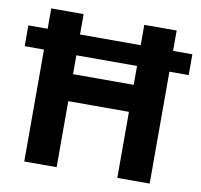

<svg xmlns="http://www.w3.org/2000/svg" viewBox="-79 -798 924 882"><g transform="rotate(10 382.5 -357.0)"><path d="M90 0V-522H0V-619H90V-714H241V-619H524V-714H675V-619H765V-522H675V0H524V-308H241V0ZM241 -434H524V-522H241Z"/></g></svg>

Font: Noto Sans Hanifi Rohingya
Style: Regular
Weight: 400
Designer: Monotype Design Team and DaltonMaag
Foundry: Google LLC
Version: Version 2.101